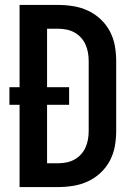

<svg xmlns="http://www.w3.org/2000/svg" viewBox="-20 -755 540 775"><path d="M59 0V-332H18V-403H59V-735H215Q246 -735 276.5 -730Q307 -725 335 -712Q363 -699 386 -677.5Q409 -656 423.5 -628.5Q438 -601 443.5 -570.5Q449 -540 449 -509V-226Q449 -195 443.5 -164.5Q438 -134 423.5 -106.5Q409 -79 386 -57.5Q363 -36 335 -23Q307 -10 276.5 -5Q246 0 215 0ZM170 -96H215Q232 -96 249 -99.5Q266 -103 280.5 -111Q295 -119 306.5 -131.5Q318 -144 325 -159.5Q332 -175 335 -192Q338 -209 338 -226V-509Q338 -526 335 -543Q332 -560 325 -575.5Q318 -591 306.5 -603.5Q295 -616 280.5 -624Q266 -632 249 -635.5Q232 -639 215 -639H170V-403H259V-332H170Z"/></svg>

Font: Iosevka Algr
Style: Bold
Weight: 700
Monospace: yes
Designer: Belleve Invis
Foundry: Belleve Invis
Version: Version 26.0.2; ttfautohint (v1.8.3)